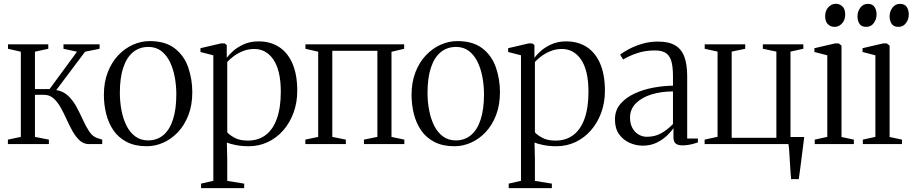

<svg xmlns="http://www.w3.org/2000/svg" viewBox="-20 -740 4687 986"><path d="M20.5 0V-23L87 -37V-474.5L21 -489.5V-512.5H228V-489.5L159.5 -474.5V-282.5H234.5L375.5 -474.5L306 -489.5V-512.5H491.5V-489.5L417 -474.5L269 -277.5Q305.5 -271.5 330.5 -247.5Q355.5 -223.5 373.2 -190.5Q391 -157.5 406.2 -123.8Q421.5 -90 438.5 -64.5Q455.5 -39 479.5 -31L505 -23V0H437Q410 0 389.8 -18.2Q369.5 -36.5 353.2 -65.2Q337 -94 322.5 -126.2Q308 -158.5 291.8 -187.5Q275.5 -216.5 255 -234.8Q234.5 -253 206.5 -253H159.5V-37L231 -23V0Z M513.5 -253Q513.5 -318.5 533.8 -370Q554 -421.5 587.8 -456.8Q621.5 -492 663.2 -510.5Q705 -529 748 -529Q829 -529 877.2 -491.8Q925.5 -454.5 946.5 -394.2Q967.5 -334 967.5 -266Q967.5 -200.5 947.5 -148.8Q927.5 -97 894 -61.5Q860.5 -26 819 -7.5Q777.5 11 734 11Q673.5 11 631.2 -10.8Q589 -32.5 563.2 -69.8Q537.5 -107 525.5 -154.5Q513.5 -202 513.5 -253ZM741 -19Q786 -19 818.5 -46Q851 -73 868.2 -125.8Q885.5 -178.5 885.5 -256Q885.5 -300.5 877.5 -343.8Q869.5 -387 852.5 -422Q835.5 -457 808.2 -478Q781 -499 742 -499Q696.5 -499 663.8 -472.5Q631 -446 613.2 -393.5Q595.5 -341 595.5 -263Q595.5 -217.5 603.8 -174Q612 -130.5 629.2 -95.5Q646.5 -60.5 674.2 -39.8Q702 -19 741 -19Z M1012.5 226V203L1075.5 188.5V-456L1009.5 -473V-492.5L1114.5 -517H1134L1144.5 -508.5V-443Q1154.5 -457.5 1176.2 -477.2Q1198 -497 1231.2 -512.2Q1264.5 -527.5 1308 -527.5Q1368.5 -527.5 1413 -498.8Q1457.5 -470 1482 -413.5Q1506.5 -357 1506.5 -273.5Q1506.5 -213 1487.5 -161.2Q1468.5 -109.5 1434.8 -70.8Q1401 -32 1355.5 -10.5Q1310 11 1257 11Q1221 11 1190.2 4.8Q1159.5 -1.5 1145 -8L1147 80.5V189L1234 203V226ZM1252.5 -18Q1306.5 -18 1344.2 -46.5Q1382 -75 1402 -131Q1422 -187 1422 -269Q1422 -325.5 1412 -367Q1402 -408.5 1383.2 -435.2Q1364.5 -462 1340 -475.2Q1315.5 -488.5 1286 -488.5Q1253.5 -488.5 1226 -477Q1198.5 -465.5 1178.5 -450Q1158.5 -434.5 1147 -422V-60.5Q1157 -48 1183.8 -33Q1210.5 -18 1252.5 -18Z M1548 0V-23L1614 -37V-474.5L1548.5 -489.5V-512.5H2055.5V-489.5L1990.5 -474V-37L2056.5 -23V0H1849V-23L1918 -37V-479H1686.5V-37L1756 -23V0Z M2093.5 -253Q2093.5 -318.5 2113.8 -370Q2134 -421.5 2167.8 -456.8Q2201.5 -492 2243.2 -510.5Q2285 -529 2328 -529Q2409 -529 2457.2 -491.8Q2505.5 -454.5 2526.5 -394.2Q2547.5 -334 2547.5 -266Q2547.5 -200.5 2527.5 -148.8Q2507.5 -97 2474 -61.5Q2440.5 -26 2399 -7.5Q2357.5 11 2314 11Q2253.5 11 2211.2 -10.8Q2169 -32.5 2143.2 -69.8Q2117.5 -107 2105.5 -154.5Q2093.5 -202 2093.5 -253ZM2321 -19Q2366 -19 2398.5 -46Q2431 -73 2448.2 -125.8Q2465.5 -178.5 2465.5 -256Q2465.5 -300.5 2457.5 -343.8Q2449.5 -387 2432.5 -422Q2415.5 -457 2388.2 -478Q2361 -499 2322 -499Q2276.5 -499 2243.8 -472.5Q2211 -446 2193.2 -393.5Q2175.5 -341 2175.5 -263Q2175.5 -217.5 2183.8 -174Q2192 -130.5 2209.2 -95.5Q2226.5 -60.5 2254.2 -39.8Q2282 -19 2321 -19Z M2592.5 226V203L2655.5 188.5V-456L2589.5 -473V-492.5L2694.5 -517H2714L2724.5 -508.5V-443Q2734.5 -457.5 2756.2 -477.2Q2778 -497 2811.2 -512.2Q2844.5 -527.5 2888 -527.5Q2948.5 -527.5 2993 -498.8Q3037.5 -470 3062 -413.5Q3086.5 -357 3086.5 -273.5Q3086.5 -213 3067.5 -161.2Q3048.5 -109.5 3014.8 -70.8Q2981 -32 2935.5 -10.5Q2890 11 2837 11Q2801 11 2770.2 4.8Q2739.5 -1.5 2725 -8L2727 80.5V189L2814 203V226ZM2832.5 -18Q2886.5 -18 2924.2 -46.5Q2962 -75 2982 -131Q3002 -187 3002 -269Q3002 -325.5 2992 -367Q2982 -408.5 2963.2 -435.2Q2944.5 -462 2920 -475.2Q2895.5 -488.5 2866 -488.5Q2833.5 -488.5 2806 -477Q2778.5 -465.5 2758.5 -450Q2738.5 -434.5 2727 -422V-60.5Q2737 -48 2763.8 -33Q2790.5 -18 2832.5 -18Z M3280.5 8Q3246.5 8 3213.8 -6.2Q3181 -20.5 3159.5 -50.2Q3138 -80 3138 -126.5Q3138 -173.5 3166 -206.2Q3194 -239 3239 -259.8Q3284 -280.5 3336 -290Q3388 -299.5 3436 -300V-349.5Q3436 -391 3429.2 -420.2Q3422.5 -449.5 3402.8 -465.2Q3383 -481 3343.5 -481Q3293 -481 3251.8 -467Q3210.5 -453 3180 -434.5L3164.5 -459.5Q3182 -473 3211.2 -488.5Q3240.5 -504 3278.2 -515.2Q3316 -526.5 3359 -526.5Q3415.5 -526.5 3448.2 -506.5Q3481 -486.5 3495 -447Q3509 -407.5 3509 -349V-28.5H3564V-8.5Q3553 -5 3540.5 -1.5Q3528 2 3514 4.2Q3500 6.5 3484.5 6.5Q3462.5 6.5 3450.5 -2.5Q3438.5 -11.5 3438.5 -34.5V-82.5Q3429.5 -67.5 3407.8 -46Q3386 -24.5 3354 -8.2Q3322 8 3280.5 8ZM3302 -37.5Q3343 -37.5 3375.2 -55.5Q3407.5 -73.5 3436 -103V-270.5Q3375.5 -270.5 3325.5 -255Q3275.5 -239.5 3245.5 -209.5Q3215.5 -179.5 3215.5 -136Q3215.5 -105 3227.5 -83Q3239.5 -61 3259.2 -49.2Q3279 -37.5 3302 -37.5Z M4042.5 180Q4040.5 156.5 4038.8 131Q4037 105.5 4035.8 81.2Q4034.5 57 4033 36Q4031.5 15 4029 0H3598.5V-23L3665 -37.5V-475L3599 -489.5V-512.5H3807V-489.5L3737.5 -475V-32.5H3967V-475L3897.5 -489.5V-512.5H4105.5V-489.5L4039.5 -475V-36.5H4110Q4107.5 -16 4104.8 5.5Q4102 27 4099.2 49.5Q4096.5 72 4093.5 94.2Q4090.5 116.5 4087.8 138.2Q4085 160 4082 180Z M4164 0V-23L4228.5 -37V-456L4162.5 -473V-492.5L4268 -517H4287L4301.5 -506V-36.5L4365 -23V0ZM4265.5 -602Q4246 -602 4231.8 -615.5Q4217.5 -629 4217.5 -657Q4217.5 -685.5 4234 -703Q4250.5 -720.5 4271.5 -720.5H4272.5Q4292 -720.5 4306.2 -707Q4320.5 -693.5 4320.5 -665Q4320.5 -637 4304 -619.5Q4287.5 -602 4266.5 -602Z M4411 0V-23L4475.5 -37V-456L4409.5 -473V-492.5L4515 -517H4534L4548.5 -506V-36.5L4612 -23V0ZM4428 -602Q4404 -602 4393.8 -617.8Q4383.5 -633.5 4383.5 -656Q4383.5 -681 4398 -700.5Q4412.5 -720 4436 -720H4437Q4461 -720 4471.2 -704Q4481.5 -688 4481.5 -665.5Q4481.5 -641 4467.2 -621.5Q4453 -602 4429 -602ZM4593.5 -602Q4569 -602 4558.8 -617.8Q4548.5 -633.5 4548.5 -656Q4548.5 -681 4563 -700.5Q4577.5 -720 4601 -720H4602Q4626.5 -720 4636.8 -704Q4647 -688 4647 -665.5Q4647 -641 4632.5 -621.5Q4618 -602 4594.5 -602Z"/></svg>

Font: Merriweather 120pt Light
Style: Regular
Weight: 300
Version: Version 2.100